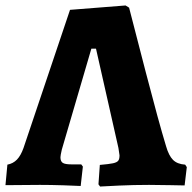

<svg xmlns="http://www.w3.org/2000/svg" viewBox="-28 -675 703 702"><path d="M332 -1 337 -72Q371 -75 385 -78Q399 -81 404 -87Q409 -93 409 -107Q409 -110 405 -134L323 -497H306L198 -128Q193 -106 193 -100Q193 -85 201.5 -79.5Q210 -74 233 -74H269L275 -66L267 5Q252 4 204.5 2.5Q157 1 118 1L-8 2L-1 -73Q20 -77 34 -91.5Q48 -106 58 -134L228 -639L431 -655L444 -647Q459 -588 505.5 -409Q552 -230 579 -141Q589 -106 604.5 -90.5Q620 -75 649 -73L655 -64L647 3Q633 3 595.5 2Q558 1 517 1Q461 1 407 3.5Q353 6 338 7Z"/></svg>

Font: Alegreya ExtraBold
Style: Regular
Weight: 800
Designer: Juan Pablo del Peral
Foundry: Huerta Tipografica
Version: Version 2.007; ttfautohint (v1.6)